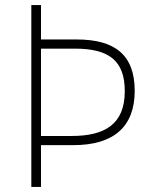

<svg xmlns="http://www.w3.org/2000/svg" viewBox="-20 -734 603 754"><path d="M103 0H141V-164H268C426 -164 509 -236 509 -377C509 -518 432 -579 281 -579H141V-714H103ZM261 -200H141V-543H274C409 -543 470 -495 470 -376C470 -247 393 -200 261 -200Z"/></svg>

Font: Noto Sans Mono SemiCondensed ExtraLight
Style: Regular
Weight: 200
Width: 4
Designer: Monotype Design Team
Foundry: Monotype Imaging Inc.
Version: Version 2.014